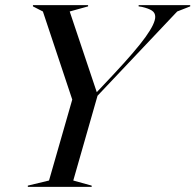

<svg xmlns="http://www.w3.org/2000/svg" viewBox="-20 -732 765 752"><path d="M109 -712H325V-707L253 -687L359 -371L424 -440Q512 -534 550 -587Q588 -640 588 -666Q588 -682 575 -690.5Q562 -699 536 -705L523 -707V-712H725V-707L674 -687L362 -357L267 -25L339 -5V0H89V-5L172 -25L263 -342L148 -687L109 -707Z"/></svg>

Font: Nyght Serif Italic
Style: Regular
Weight: 400
Italic angle: -16°
Designer: Maksym Kobuzan
Version: Version 0.410